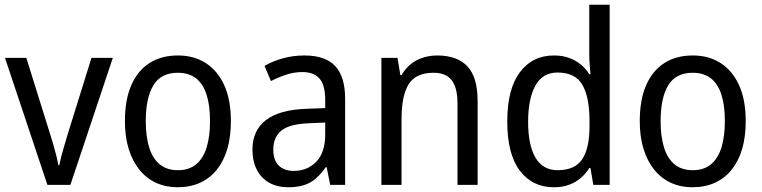

<svg xmlns="http://www.w3.org/2000/svg" viewBox="-20 -780 3215 810"><path d="M180 0 1 -536H91L190 -219Q197 -198 204 -173.5Q211 -149 217 -125.5Q223 -102 226 -83H230Q233 -99 238.5 -120.5Q244 -142 251.5 -166Q259 -190 265 -212L366 -536H456L277 0Z M954 -269Q954 -203 939 -152Q924 -101 895 -64.5Q866 -28 824 -9Q782 10 729 10Q679 10 638 -9Q597 -28 568 -64Q539 -100 523 -151.5Q507 -203 507 -269Q507 -358 533.5 -419.5Q560 -481 610 -513.5Q660 -546 731 -546Q798 -546 848 -514Q898 -482 926 -420.5Q954 -359 954 -269ZM595 -269Q595 -204 609.5 -157.5Q624 -111 654 -86.5Q684 -62 731 -62Q777 -62 807 -86.5Q837 -111 851.5 -157.5Q866 -204 866 -269Q866 -335 851.5 -380.5Q837 -426 807 -449.5Q777 -473 730 -473Q659 -473 627 -420Q595 -367 595 -269Z M1264 -546Q1353 -546 1394.5 -501Q1436 -456 1436 -364V0H1373L1358 -75H1355Q1335 -47 1313 -27.5Q1291 -8 1262.5 1Q1234 10 1196 10Q1150 10 1116 -9Q1082 -28 1063.5 -64Q1045 -100 1045 -149Q1045 -229 1101.5 -273Q1158 -317 1272 -321L1352 -324V-357Q1352 -422 1327.5 -449Q1303 -476 1256 -476Q1221 -476 1187.5 -465Q1154 -454 1123 -438L1096 -502Q1130 -522 1173.5 -534Q1217 -546 1264 -546ZM1284 -260Q1201 -257 1167 -229Q1133 -201 1133 -149Q1133 -103 1156.5 -81Q1180 -59 1219 -59Q1277 -59 1314.5 -98Q1352 -137 1352 -213V-263Z M1824 -546Q1909 -546 1952 -500Q1995 -454 1995 -354V0H1910V-345Q1910 -409 1886 -441Q1862 -473 1809 -473Q1734 -473 1704 -424.5Q1674 -376 1674 -278V0H1589V-536H1657L1669 -463H1674Q1690 -491 1713 -509.5Q1736 -528 1765 -537Q1794 -546 1824 -546Z M2317 10Q2226 10 2173 -60Q2120 -130 2120 -267Q2120 -404 2173 -475Q2226 -546 2317 -546Q2352 -546 2380 -536Q2408 -526 2429.5 -508.5Q2451 -491 2466 -467H2471Q2470 -484 2468 -506.5Q2466 -529 2466 -545V-760H2552V0H2483L2471 -71H2466Q2451 -47 2430 -29Q2409 -11 2381 -0.5Q2353 10 2317 10ZM2333 -62Q2405 -62 2436 -108Q2467 -154 2467 -248V-269Q2467 -370 2437 -422Q2407 -474 2332 -474Q2269 -474 2238.5 -418.5Q2208 -363 2208 -266Q2208 -168 2239 -115Q2270 -62 2333 -62Z M3126 -269Q3126 -203 3111 -152Q3096 -101 3067 -64.5Q3038 -28 2996 -9Q2954 10 2901 10Q2851 10 2810 -9Q2769 -28 2740 -64Q2711 -100 2695 -151.5Q2679 -203 2679 -269Q2679 -358 2705.5 -419.5Q2732 -481 2782 -513.5Q2832 -546 2903 -546Q2970 -546 3020 -514Q3070 -482 3098 -420.5Q3126 -359 3126 -269ZM2767 -269Q2767 -204 2781.5 -157.5Q2796 -111 2826 -86.5Q2856 -62 2903 -62Q2949 -62 2979 -86.5Q3009 -111 3023.5 -157.5Q3038 -204 3038 -269Q3038 -335 3023.5 -380.5Q3009 -426 2979 -449.5Q2949 -473 2902 -473Q2831 -473 2799 -420Q2767 -367 2767 -269Z"/></svg>

Font: Noto Sans Hebrew SemiCondensed
Style: Regular
Weight: 400
Width: 4
Designer: Monotype Design Team
Foundry: Monotype Imaging Inc.
Version: Version 2.003